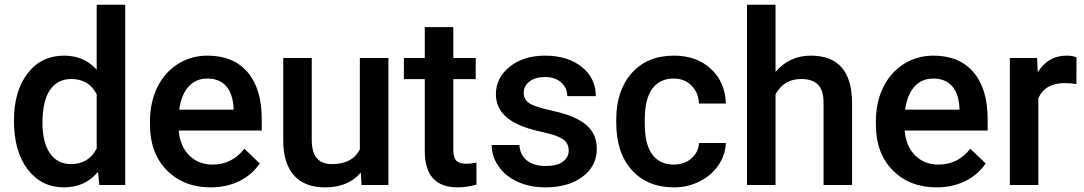

<svg xmlns="http://www.w3.org/2000/svg" viewBox="-20 -794 4654 824"><path d="M39.8 -276.6Q39.8 -402.5 98.2 -478.8Q156.7 -555.2 254.9 -555.2Q341.6 -555.2 395 -494.7V-773.8H517.4V0H406.5L400.5 -56.4Q345.6 10.1 253.9 10.1Q158.2 10.1 99 -67Q39.8 -144.1 39.8 -276.6ZM162.2 -266Q162.2 -182.9 194.2 -136.3Q226.2 -89.7 285.1 -89.7Q360.2 -89.7 395 -156.7V-389.4Q361.2 -454.9 286.1 -454.9Q226.7 -454.9 194.5 -407.8Q162.2 -360.7 162.2 -266Z M884.6 10.1Q768.3 10.1 696 -63.2Q623.7 -136.5 623.7 -258.4V-273.6Q623.7 -355.2 655.2 -419.4Q686.6 -483.6 743.6 -519.4Q800.5 -555.2 870.5 -555.2Q981.9 -555.2 1042.6 -484.1Q1103.3 -413.1 1103.3 -283.1V-233.8H747.1Q752.6 -166.2 792.2 -127Q831.7 -87.7 891.7 -87.7Q975.8 -87.7 1028.7 -155.7L1094.7 -92.7Q1062 -43.8 1007.3 -16.9Q952.6 10.1 884.6 10.1ZM870 -456.9Q819.6 -456.9 788.7 -421.7Q757.7 -386.4 749.1 -323.4H982.4V-332.5Q978.3 -394 949.6 -425.4Q920.9 -456.9 870 -456.9Z M1528.5 -53.4Q1474.6 10.1 1375.3 10.1Q1286.6 10.1 1241.1 -41.8Q1195.5 -93.7 1195.5 -191.9V-545.1H1317.9V-193.5Q1317.9 -89.7 1404 -89.7Q1493.2 -89.7 1524.4 -153.7V-545.1H1646.9V0H1531.5Z M1925.4 -677.6V-545.1H2021.7V-454.4H1925.4V-150.1Q1925.4 -118.9 1937.8 -105Q1950.1 -91.2 1981.9 -91.2Q2003 -91.2 2024.7 -96.2V-1.5Q1982.9 10.1 1944.1 10.1Q1803 10.1 1803 -145.6V-454.4H1713.4V-545.1H1803V-677.6Z M2420.7 -148.1Q2420.7 -180.9 2393.7 -198Q2366.8 -215.1 2304.3 -228.2Q2241.8 -241.3 2200 -261.5Q2108.3 -305.8 2108.3 -389.9Q2108.3 -460.5 2167.8 -507.8Q2227.2 -555.2 2318.9 -555.2Q2416.6 -555.2 2476.8 -506.8Q2537 -458.4 2537 -381.4H2414.6Q2414.6 -416.6 2388.4 -440.1Q2362.2 -463.5 2318.9 -463.5Q2278.6 -463.5 2253.1 -444.8Q2227.7 -426.2 2227.7 -395Q2227.7 -366.8 2251.4 -351.1Q2275.1 -335.5 2347.1 -319.6Q2419.1 -303.8 2460.2 -281.9Q2501.3 -259.9 2521.2 -229.2Q2541.1 -198.5 2541.1 -154.7Q2541.1 -81.1 2480.1 -35.5Q2419.1 10.1 2320.4 10.1Q2253.4 10.1 2201 -14.1Q2148.6 -38.3 2119.4 -80.6Q2090.2 -122.9 2090.2 -171.8H2209.1Q2211.6 -128.5 2241.8 -105Q2272 -81.6 2321.9 -81.6Q2370.3 -81.6 2395.5 -100Q2420.7 -118.4 2420.7 -148.1Z M2871.5 -87.7Q2917.4 -87.7 2947.6 -114.4Q2977.8 -141.1 2979.8 -180.4H3095.2Q3093.2 -129.5 3063.5 -85.4Q3033.8 -41.3 2982.9 -15.6Q2932 10.1 2873 10.1Q2758.7 10.1 2691.7 -64Q2624.7 -138 2624.7 -268.5V-281.1Q2624.7 -405.5 2691.2 -480.4Q2757.7 -555.2 2872.5 -555.2Q2969.8 -555.2 3031 -498.5Q3092.2 -441.8 3095.2 -349.6H2979.8Q2977.8 -396.5 2947.9 -426.7Q2917.9 -456.9 2871.5 -456.9Q2812.1 -456.9 2779.8 -413.9Q2747.6 -370.8 2747.1 -283.1V-263.5Q2747.1 -174.8 2779.1 -131.2Q2811.1 -87.7 2871.5 -87.7Z M3308.3 -485.6Q3368.3 -555.2 3459.9 -555.2Q3634.3 -555.2 3636.8 -356.2V0H3514.4V-351.6Q3514.4 -408.1 3489.9 -431.5Q3465.5 -454.9 3418.1 -454.9Q3344.6 -454.9 3308.3 -389.4V0H3185.9V-773.8H3308.3Z M4000 10.1Q3883.6 10.1 3811.3 -63.2Q3739 -136.5 3739 -258.4V-273.6Q3739 -355.2 3770.5 -419.4Q3802 -483.6 3858.9 -519.4Q3915.9 -555.2 3985.9 -555.2Q4097.2 -555.2 4157.9 -484.1Q4218.6 -413.1 4218.6 -283.1V-233.8H3862.5Q3868 -166.2 3907.6 -127Q3947.1 -87.7 4007.1 -87.7Q4091.2 -87.7 4144.1 -155.7L4210.1 -92.7Q4177.3 -43.8 4122.7 -16.9Q4068 10.1 4000 10.1ZM3985.4 -456.9Q3935 -456.9 3904 -421.7Q3873 -386.4 3864.5 -323.4H4097.7V-332.5Q4093.7 -394 4065 -425.4Q4036.3 -456.9 3985.4 -456.9Z M4599.5 -433.2Q4575.3 -437.3 4549.6 -437.3Q4465.5 -437.3 4436.3 -372.8V0H4313.9V-545.1H4430.7L4433.8 -484.1Q4478.1 -555.2 4556.7 -555.2Q4582.9 -555.2 4600 -548.1Z"/></svg>

Font: Vazir FD Medium
Style: Regular
Weight: 500
Foundry: DejaVu fonts team - Redesigned by Saber Rastikerdar
Version: Version 21.10;October 20, 2019;FontCreator 12.0.0.2547 64-bi